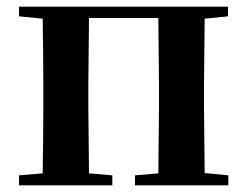

<svg xmlns="http://www.w3.org/2000/svg" viewBox="-20 -556 743 576"><path d="M37 -507 108 -500C109 -442 110 -357 110 -301V-235C110 -179 109 -94 108 -36L37 -30V0H317V-30L247 -36L245 -235V-301L247 -502H455L457 -301V-235L455 -36L385 -30V0H665V-30L594 -37L592 -235V-301L594 -500L664 -507V-536H37Z"/></svg>

Font: Noto Serif SC
Style: Bold
Weight: 700
Designer: Ryoko NISHIZUKA 西塚涼子 (kana & ideographs); Frank Grießhammer (Latin, Greek & Cyrillic); Wenlong ZHANG 张文龙 (bopomofo); San
Foundry: Adobe
Version: Version 2.001;hotconv 1.1.0;makeotfexe 2.6.0